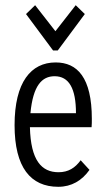

<svg xmlns="http://www.w3.org/2000/svg" viewBox="-20 -708 415 738"><path d="M115 -688 80 -654 184 -514H202L306 -654L271 -688L193 -588ZM204 10C255 10 295 -14 324 -55L290 -92C269 -63 243 -46 205 -46C140 -46 98 -91 95 -219H332C333 -230 333 -239 333 -251C333 -410 277 -468 194 -468C99 -468 36 -392 36 -227C36 -64 98 10 204 10ZM97 -273C107 -379 141 -415 190 -415C245 -415 272 -368 272 -273Z"/></svg>

Font: Inconsolata Condensed Thin
Style: Regular
Weight: 100
Width: 3
Monospace: yes
Designer: Raph Levien, Cyreal, Brenton Simpson
Foundry: Raph Levien, Cyreal, Google
Version: Version 3.100